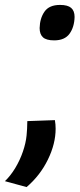

<svg xmlns="http://www.w3.org/2000/svg" viewBox="-95 -567 325 780"><path d="M16 -75 128 -79Q131 -62 131 -44Q131 17 99.5 81.5Q68 146 13 193L-75 169Q-52 147 -33 115.5Q-14 84 -2 49Q10 14 13 -17Q14 -28 15 -43.5Q16 -59 16 -75ZM66 -453Q67 -493 86 -520Q105 -547 149 -547Q180 -547 194 -535Q208 -523 208 -498Q207 -457 187.5 -430Q168 -403 125 -403Q93 -403 79.5 -415.5Q66 -428 66 -453Z"/></svg>

Font: Georama SemiBold
Style: Italic
Weight: 600
Italic angle: -9°
Designer: Jean-Baptiste Levee
Foundry: Production Type
Version: Version 1.000